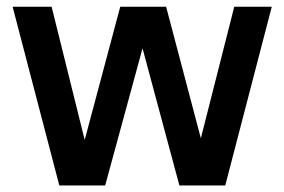

<svg xmlns="http://www.w3.org/2000/svg" viewBox="-20 -566 868 586"><path d="M695 -545.5H809.5L667.5 0H527.5L415 -418.5L301 0H161L18.5 -545.5H137.5L238.5 -139L347 -545.5H487L593 -144Z"/></svg>

Font: Encode Sans Semi Condensed SmBd
Style: Regular
Weight: 600
Width: 4
Designer: Multiple Designers
Foundry: Impallari Type
Version: Version 2.000